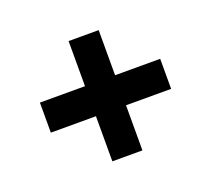

<svg xmlns="http://www.w3.org/2000/svg" viewBox="-78 -634 644 586"><g transform="rotate(-20 244.0 -341.5)"><path d="M195.3 -537.1H293V-390.6H439.5V-293H293V-146.5H195.3V-293H48.8V-390.6H195.3Z"/></g></svg>

Font: BabelStone Runic Short Twig
Style: Regular
Weight: 400
Designer: Andrew West
Foundry: BabelStone
Version: Version 3.003;March 14, 2022